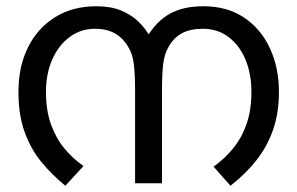

<svg xmlns="http://www.w3.org/2000/svg" viewBox="-20 -586 951 614"><path d="M288 -566Q334 -566 367 -552.5Q400 -539 423 -516.5Q446 -494 462 -465L449 -466Q480 -518 523 -542Q566 -566 630 -566Q707 -566 761 -529.5Q815 -493 843.5 -431Q872 -369 872 -292Q872 -226 854 -173Q836 -120 801.5 -75.5Q767 -31 717 8L663 -53Q698 -78 725.5 -111.5Q753 -145 768.5 -189.5Q784 -234 784 -292Q784 -350 765 -395.5Q746 -441 711 -467.5Q676 -494 629 -494Q588 -494 561.5 -479.5Q535 -465 519 -436Q506 -414 502 -382Q498 -350 498 -291V0H412V-291Q412 -348 408 -381Q404 -414 390 -436Q373 -465 347 -479.5Q321 -494 284 -494Q238 -494 202.5 -467.5Q167 -441 147 -395.5Q127 -350 127 -292Q127 -232 143.5 -187Q160 -142 187 -110Q214 -78 247 -55L189 8Q146 -27 112 -68.5Q78 -110 58.5 -164.5Q39 -219 39 -292Q39 -373 69.5 -434.5Q100 -496 156 -531Q212 -566 288 -566Z"/></svg>

Font: hexlmalayalam05
Style: Book
Weight: 400
Designer: Jelle Bosma - Monotype Design Team
Foundry: Monotype Imaging Inc.
Version: Version 2.003